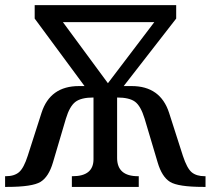

<svg xmlns="http://www.w3.org/2000/svg" viewBox="-20 -734 827 754"><path d="M671.9 -661.1 465.8 -396H497.1Q609.9 -396 644 -291L698.2 -122.1Q714.4 -72.8 732.9 -57.4Q751.5 -42 784.2 -42H787.1V0H778.8Q679.7 0 647.7 -19.8Q615.7 -39.6 599.1 -96.2L547.9 -268.1Q532.7 -317.9 510.3 -334.5Q487.8 -351.1 439.9 -351.1V-113.8Q439.9 -42 522 -42H524.9V0H262.2V-42H265.1Q347.2 -42 347.2 -108.9V-351.1Q298.3 -351.1 275.9 -333.7Q253.4 -316.4 238.8 -268.1L188 -96.2Q171.4 -39.6 139.2 -19.8Q106.9 0 7.8 0H0V-42H2.9Q36.6 -42 55.2 -58.3Q73.7 -74.7 88.9 -122.1L143.1 -291Q176.8 -396 290 -396H312L116.2 -661.1V-713.9H671.9ZM403.8 -407.2 585.9 -647H227.1Z"/></svg>

Font: Droid-TTFautohint Serif
Style: Regular
Weight: 400
Foundry: Ascender Corporation
Version: Version 1.00; ttfautohint (v1.00rc1.4-1a1c-dirty) -l 8 -r 50